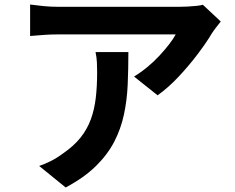

<svg xmlns="http://www.w3.org/2000/svg" viewBox="-20 -772 1040 848"><path d="M955 -677Q947 -667 935 -651.5Q923 -636 916 -625Q893 -586 855 -535.5Q817 -485 771 -435.5Q725 -386 676 -351L572 -434Q602 -452 631 -476Q660 -500 684.5 -526.5Q709 -553 727.5 -577Q746 -601 756 -620Q743 -620 712 -620Q681 -620 638 -620Q595 -620 545.5 -620Q496 -620 447 -620Q398 -620 354.5 -620Q311 -620 279.5 -620Q248 -620 235 -620Q204 -620 176 -618Q148 -616 113 -613V-752Q142 -748 173 -745Q204 -742 235 -742Q248 -742 281 -742Q314 -742 359.5 -742Q405 -742 456.5 -742Q508 -742 559.5 -742Q611 -742 655.5 -742Q700 -742 731.5 -742Q763 -742 774 -742Q788 -742 808 -743Q828 -744 847.5 -746Q867 -748 876 -751ZM547 -542Q547 -468 544 -399Q541 -330 527.5 -266.5Q514 -203 484.5 -146Q455 -89 403 -38Q351 13 270 56L153 -39Q177 -47 204 -60.5Q231 -74 258 -94Q306 -127 335.5 -164Q365 -201 381 -244.5Q397 -288 403 -339.5Q409 -391 409 -452Q409 -475 408 -496.5Q407 -518 402 -542Z"/></svg>

Font: Noto Sans KR
Style: Bold
Weight: 700
Designer: Ryoko NISHIZUKA  (kana, bopomofo & ideographs); Paul D. Hunt (Latin, Greek & Cyrillic); Sandoll Communications , Soo-you
Foundry: Adobe
Version: Version 2.004-H2;hotconv 1.0.118;makeotfexe 2.5.65603